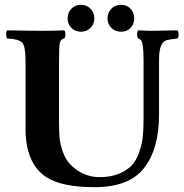

<svg xmlns="http://www.w3.org/2000/svg" viewBox="-20 -774 772 804"><path d="M279.1 -657Q263.2 -672.9 263.2 -697Q263.2 -721.2 279.1 -737.5Q294.9 -753.9 318.8 -753.9Q342.8 -753.9 358.9 -737.5Q375 -721.2 375 -697Q375 -672.9 358.9 -657Q342.8 -641.1 318.8 -641.1Q294.9 -641.1 279.1 -657ZM446.5 -657Q430.2 -672.9 430.2 -697Q430.2 -721.2 446.5 -737.5Q462.9 -753.9 487.1 -753.9Q511.2 -753.9 526.6 -737.5Q542 -721.2 542 -697Q542 -672.9 526.6 -657Q511.2 -641.1 487.1 -641.1Q462.9 -641.1 446.5 -657ZM227.1 -522V-269Q227.1 -227.1 229 -200.4Q231 -173.8 242.9 -138.9Q254.9 -104 277.8 -82Q329.6 -32.2 397 -32.2Q445.8 -32.2 481 -47.6Q516.1 -63 535.2 -85.4Q554.2 -107.9 565.2 -143.1Q576.2 -178.2 578.6 -207.5Q581.1 -236.8 581.1 -276.9V-522Q581.1 -562 578.1 -581.1Q575.2 -600.1 571.5 -604.5Q567.9 -608.9 559.1 -612.8Q554.2 -617.7 554.2 -629.9Q554.2 -642.1 559.1 -647Q597.2 -645 616.2 -645Q625 -645 723.1 -647Q728 -642.1 728 -630.1Q728 -618.2 723.1 -612.8Q687 -608.9 674.6 -604.5Q662.1 -600.1 654.1 -581.5Q646 -563 646 -522V-294.9Q646 -150.9 583.5 -70.6Q521 9.8 376 9.8Q238.8 9.8 173.8 -32.2Q86.9 -89.4 86.9 -235.8V-522Q86.9 -581.1 72.5 -595.9Q58.1 -610.8 9.8 -612.8Q5.9 -617.7 5.9 -629.9Q5.9 -642.1 9.8 -647Q109.9 -645 155.8 -645Q210.9 -645 249 -647Q253.9 -642.1 253.9 -630.1Q253.9 -618.2 249 -612.8Q234.9 -610.8 231 -595.9Q227.1 -581.1 227.1 -522Z"/></svg>

Font: Linux Libertine
Style: Bold
Weight: 700
Designer: Philipp H. Poll
Foundry: Philipp H. Poll
Version: Version 5.0.3